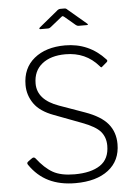

<svg xmlns="http://www.w3.org/2000/svg" viewBox="-63 -1002 748 1059"><g transform="rotate(-5 311.5 -472.5)"><path d="M318 -703C392.7 -703 453.3 -676 500 -622C504 -616.7 507 -614 509 -614C510.3 -614 512 -615 514 -617L541 -640C543.7 -642.7 545 -645 545 -647C545 -649.7 543.7 -652.3 541 -655C481.7 -719.7 408 -752 320 -752C248.7 -752 191.5 -734.3 148.5 -699C105.5 -663.7 84 -615 84 -553C84 -515.7 94.8 -481.3 116.5 -450C138.2 -418.7 174.3 -393.7 225 -375L376 -318C426 -299.3 459.8 -279.5 477.5 -258.5C495.2 -237.5 504 -211.7 504 -181C504 -131.7 487 -95.7 453 -73C419 -50.3 371.7 -39 311 -39C261 -39 221.2 -47.3 191.5 -64C161.8 -80.7 132.3 -108 103 -146C99.7 -149.3 96.7 -151 94 -151C90 -151 86 -149.3 82 -146L65 -134C59 -130 56 -126 56 -122C56 -120 57 -117.3 59 -114C87.7 -72 122.8 -40.8 164.5 -20.5C206.2 -0.2 255.3 10 312 10C389.3 10 450.2 -7.2 494.5 -41.5C538.8 -75.8 561 -123.7 561 -185C561 -229 548.3 -266.3 523 -297C497.7 -327.7 456 -353.3 398 -374L258 -424C179.3 -452 140 -496 140 -556C140 -602.7 156 -638.8 188 -664.5C220 -690.2 263.3 -703 318 -703ZM331 -908 389 -859C393.7 -855 398.7 -853 404 -853H449C453.7 -853 456 -853.8 456 -855.5C456 -857.2 454 -859.7 450 -863L352 -946C351.3 -946.7 349.5 -948.3 346.5 -951C343.5 -953.7 339.7 -955 335 -955H312C304.7 -955 297.7 -951.7 291 -945L191 -863C187.7 -860.3 186.3 -858 187 -856C187.7 -854 189.7 -853 193 -853H234C237.3 -853 240.2 -853.5 242.5 -854.5C244.8 -855.5 247.3 -857 250 -859L311 -908C315.7 -912 319 -914 321 -914C322.3 -914 325.7 -912 331 -908Z"/></g></svg>

Font: Libre Franklin ExtraLight
Style: Regular
Weight: 275
Designer: Pablo Impallari, Rodrigo Fuenzalida
Foundry: Impallari Type
Version: Version 1.002; ttfautohint (v1.5)